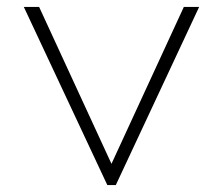

<svg xmlns="http://www.w3.org/2000/svg" viewBox="-20 -532 641 552"><path d="M288.5 0 48.5 -512H92.5L300.5 -61L508.5 -512H552.5L313 0Z"/></svg>

Font: Spartan Thin ExtraLight
Style: Regular
Weight: 250
Version: Version 1.004